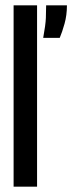

<svg xmlns="http://www.w3.org/2000/svg" viewBox="-20 -700 271 720"><path d="M31 0V-680H119V0ZM142 -558Q151 -607 152 -632.5Q153 -658 153 -680H231Q231 -643 222 -611Q213 -579 204 -558Z"/></svg>

Font: Bricolage Grotesque 96pt Condensed
Style: Regular
Weight: 400
Width: 3
Designer: Mathieu Triay
Foundry: Atelier Triay
Version: Version 1.001; ttfautohint (v1.8.4.7-5d5b);gftools[0.9.33.de